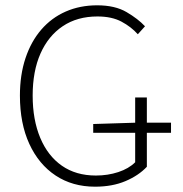

<svg xmlns="http://www.w3.org/2000/svg" viewBox="-20 -691 690 723"><path d="M338 12Q253 12 189.5 -30Q126 -72 90.5 -149Q55 -226 55 -331Q55 -409 76 -472Q97 -535 135.5 -579.5Q174 -624 227.5 -647.5Q281 -671 346 -671Q413 -671 456.5 -645.5Q500 -620 526 -592L499 -562Q474 -590 437.5 -609.5Q401 -629 347 -629Q271 -629 216.5 -592.5Q162 -556 132.5 -489.5Q103 -423 103 -331Q103 -240 131.5 -172Q160 -104 213 -67Q266 -30 341 -30Q386 -30 425.5 -43Q465 -56 489 -80V-324H533V-63Q502 -30 452.5 -9Q403 12 338 12ZM331 -191V-224L491 -229H624V-191Z"/></svg>

Font: Source Sans 3 ExtraLight Light
Style: Regular
Weight: 300
Version: Version 3.052;hotconv 1.1.0;makeotfexe 2.6.0